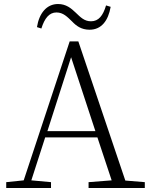

<svg xmlns="http://www.w3.org/2000/svg" viewBox="-20 -936 747 956"><path d="M164 -801 186 -794C202 -845 225 -874 261 -874C295 -874 315 -852 339 -829C360 -807 385 -788 426 -788C485 -788 519 -833 531 -902L508 -909C493 -858 471 -830 433 -830C400 -830 381 -850 357 -873C334 -895 309 -916 269 -916C212 -916 175 -870 164 -801ZM334 -651 455 -283H216ZM421 0H701V-29L604 -37L370 -730H327L98 -38L11 -29V0H234V-29L136 -38L205 -252H465L536 -38L421 -29Z"/></svg>

Font: Noto Serif CJK HK ExtraLight
Style: Regular
Weight: 200
Designer: Ryoko NISHIZUKA 西塚涼子 (kana & ideographs); Frank Grießhammer (Latin, Greek & Cyrillic); Wenlong ZHANG 张文龙 (bopomofo); San
Foundry: Adobe
Version: Version 2.001;hotconv 1.1.0;makeotfexe 2.6.0